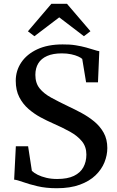

<svg xmlns="http://www.w3.org/2000/svg" viewBox="-20 -987 622 1018"><path d="M281 11Q223.5 11 178.2 0.2Q133 -10.5 102 -21.8Q71 -33 55 -34.5L64 -211.5H129L149 -81Q160.5 -70 180 -60.2Q199.5 -50.5 225.8 -44.2Q252 -38 283 -38Q338 -38 372 -54.5Q406 -71 422 -100.2Q438 -129.5 438 -167.5Q438 -209 414.5 -237.8Q391 -266.5 351 -288.8Q311 -311 260.5 -333Q229.5 -346.5 195.5 -364.8Q161.5 -383 131.2 -409.2Q101 -435.5 82.2 -472Q63.5 -508.5 63.5 -558.5Q63.5 -612.5 93 -656.2Q122.5 -700 178 -725.8Q233.5 -751.5 312 -751.5Q350 -752 381 -747Q412 -742 436.5 -735.2Q461 -728.5 478.5 -722.8Q496 -717 506.5 -715.5L499.5 -550.5H436.5L416 -674.5Q410 -680.5 394.8 -687.5Q379.5 -694.5 357.5 -699.2Q335.5 -704 308 -704Q261 -704 229.8 -690.2Q198.5 -676.5 183 -651Q167.5 -625.5 167.5 -590Q167.5 -546.5 190 -518.5Q212.5 -490.5 252 -469Q291.5 -447.5 341.5 -423.5Q376 -407.5 412.2 -388Q448.5 -368.5 479.5 -343Q510.5 -317.5 529.8 -283Q549 -248.5 549 -202Q549 -164 533.8 -126.2Q518.5 -88.5 486.5 -57.5Q454.5 -26.5 403.5 -7.8Q352.5 11 281 11ZM162.5 -795 128 -821 252.5 -967H335L459.5 -821.5L425 -795L294 -895Z"/></svg>

Font: Merriweather 48pt Medium
Style: Regular
Weight: 500
Version: Version 2.100